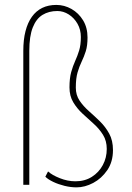

<svg xmlns="http://www.w3.org/2000/svg" viewBox="-20 -770 549 800"><path d="M102.1 -558.1V0H77.1V-558.1Q77.1 -604.5 86.2 -639.9Q95.2 -675.3 112.8 -700Q130.4 -724.6 156 -737.1Q181.6 -749.5 214.8 -749.5Q248 -749.5 277.8 -732.7Q307.6 -715.8 326.2 -685.3Q344.7 -654.8 344.7 -613.8Q344.7 -579.6 337.4 -556.6Q330.1 -533.7 320.3 -513.4Q310.5 -493.2 303.2 -468.3Q295.9 -443.4 295.9 -404.8Q295.9 -374 311.5 -350.8Q327.1 -327.6 350.3 -307.1Q373.5 -286.6 396.5 -264.2Q419.4 -241.7 435.1 -213.1Q450.7 -184.6 450.7 -144.5Q450.7 -95.7 427 -61Q403.3 -26.4 368.4 -7.8Q333.5 10.7 298.8 10.7Q274.9 10.7 249 4.4Q223.1 -2 201.7 -12.2Q180.2 -22.5 168.9 -33.7L180.2 -55.7Q196.8 -40.5 229.2 -27.6Q261.7 -14.6 294.4 -14.6Q333.5 -14.6 362.8 -33.2Q392.1 -51.8 408.4 -82.3Q424.8 -112.8 424.8 -149.4Q424.8 -183.1 409.2 -208.3Q393.6 -233.4 370.4 -254.2Q347.2 -274.9 324 -296.4Q300.8 -317.9 285.2 -344Q269.5 -370.1 269.5 -405.8Q269.5 -443.8 276.6 -469.5Q283.7 -495.1 293.2 -515.9Q302.7 -536.6 309.8 -559.8Q316.9 -583 316.9 -615.7Q316.9 -646.5 303 -670.9Q289.1 -695.3 266.6 -709.7Q244.1 -724.1 218.8 -724.1Q183.6 -724.1 157.2 -708Q130.9 -691.9 116.5 -655.5Q102.1 -619.1 102.1 -558.1Z"/></svg>

Font: Roboto Condensed Thin
Style: Regular
Weight: 250
Width: 3
Designer: Christian Robertson
Foundry: Google
Version: Version 3.009; 2024